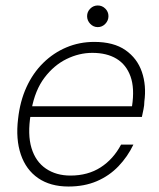

<svg xmlns="http://www.w3.org/2000/svg" viewBox="-20 -669 581 701"><path d="M230 12Q164 12 119.5 -18.5Q75 -49 56 -105Q37 -161 46 -235Q53 -299 76.5 -350.5Q100 -402 137.5 -439Q175 -476 222.5 -496Q270 -516 324 -516Q395 -516 438 -486Q481 -456 498 -406.5Q515 -357 507 -298Q507 -285 504 -270.5Q501 -256 498 -242H78L85 -281H462Q472 -347 456.5 -390Q441 -433 405.5 -454.5Q370 -476 317 -476Q269 -476 223 -453.5Q177 -431 142.5 -385.5Q108 -340 95 -269L92 -251Q80 -178 95 -128.5Q110 -79 147.5 -53.5Q185 -28 237 -28Q301 -28 347.5 -58Q394 -88 422 -141H467Q446 -97 412.5 -62Q379 -27 333.5 -7.5Q288 12 230 12ZM337 -570Q321 -570 309.5 -582Q298 -594 298 -610Q298 -626 309.5 -637.5Q321 -649 337 -649Q353 -649 364.5 -637.5Q376 -626 376 -610Q376 -594 364.5 -582Q353 -570 337 -570Z"/></svg>

Font: DM Sans ExtraLight
Style: Italic
Weight: 250
Italic angle: -10°
Designer: Colophon Foundry, Jonny Pinhorn
Foundry: Colophon Foundry
Version: Version 4.004;gftools[0.9.30]